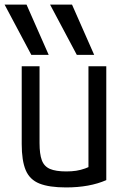

<svg xmlns="http://www.w3.org/2000/svg" viewBox="-30 -810 550 840"><path d="M107 -570 -10 -790H86L183 -570ZM306 -570 189 -790H285L382 -570ZM259 10Q185 10 142.5 -7Q100 -24 82.5 -65.5Q65 -107 65 -180V-520H143V-184Q143 -136 153 -109Q163 -82 188.5 -71Q214 -60 260 -60Q284 -60 303.5 -63Q323 -66 342.5 -73Q362 -80 385 -92L357 -42V-520H435V-22Q362 10 259 10Z"/></svg>

Font: M PLUS 1 Code
Style: Regular
Weight: 400
Designer: Coji Morishita
Foundry: UNDERFOREST DESIGN
Version: Version 1.005